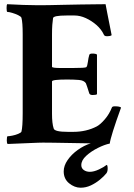

<svg xmlns="http://www.w3.org/2000/svg" viewBox="-20 -668 624 896"><path d="M356.4 208Q328.1 208 302.7 187.5Q277.3 167 277.3 131.8Q277.3 105.5 295.4 79.1Q313.5 52.7 342.8 31.7Q372.1 10.7 403.3 1Q291 -1 229.5 -2Q168 -2.9 158.2 -2L15.6 3.9Q11.7 0 11.7 -12.7Q11.7 -32.2 15.6 -32.2Q23.4 -32.2 38.1 -35.2Q52.7 -38.1 65.4 -43.5Q78.1 -48.8 80.1 -53.7Q85.9 -76.2 85.9 -139.6V-508.8Q85.9 -563.5 80.1 -585Q78.1 -590.8 64.9 -597.2Q51.8 -603.5 37.1 -607.9Q22.5 -612.3 14.6 -612.3Q10.7 -612.3 10.7 -629.9Q10.7 -645.5 13.7 -648.4Q52.7 -646.5 88.4 -645Q124 -643.6 157.2 -643.6Q174.8 -643.6 206.5 -644Q238.3 -644.5 276.9 -645.5Q315.4 -646.5 353.5 -647Q391.6 -647.5 423.3 -647.9Q455.1 -648.4 472.7 -648.4Q473.6 -643.6 480.5 -607.4Q487.3 -571.3 501 -503.9Q496.1 -499 478.5 -499Q467.8 -499 464.8 -505.9Q453.1 -531.2 430.2 -551.3Q407.2 -571.3 380.4 -583.5Q353.5 -595.7 328.1 -595.7H291Q228.5 -595.7 227.5 -583Q225.6 -571.3 224.1 -552.2Q222.7 -533.2 222.7 -506.8V-356.4Q222.7 -350.6 264.6 -350.6H316.4Q377.9 -350.6 382.8 -354.5Q387.7 -359.4 390.1 -378.9Q392.6 -398.4 396.5 -411.1Q397.5 -418 411.1 -418Q427.7 -418 432.6 -413.1V-228.5Q428.7 -224.6 412.1 -224.6Q399.4 -224.6 396.5 -232.4Q384.8 -270.5 380.9 -279.3Q372.1 -293 348.1 -294.9Q324.2 -296.9 293 -296.9Q222.7 -296.9 222.7 -288.1V-137.7Q222.7 -91.8 230.5 -68.4Q234.4 -52.7 296.9 -52.7H322.3Q382.8 -52.7 431.6 -78.1Q448.2 -86.9 469.2 -111.3Q490.2 -135.7 502 -166Q503.9 -171.9 515.6 -171.9Q539.1 -171.9 544.9 -166Q496.1 -31.2 492.2 2Q467.8 6.8 436.5 22.5Q405.3 38.1 382.3 59.1Q359.4 80.1 359.4 102.5Q359.4 117.2 371.1 125.5Q382.8 133.8 399.4 133.8Q418 133.8 441.9 122.6Q465.8 111.3 477.5 101.6Q482.4 101.6 482.4 119.1Q482.4 132.8 476.6 140.6Q465.8 154.3 446.3 170.4Q426.8 186.5 403.8 197.3Q380.9 208 356.4 208Z"/></svg>

Font: Crimson Text
Style: Bold
Weight: 700
Designer: Sebastian Kosch
Foundry: Sebastian Kosch
Version: Version 1.100